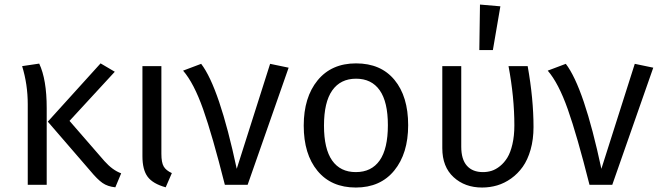

<svg xmlns="http://www.w3.org/2000/svg" viewBox="-20 -819 2926 851"><path d="M488.8 -501 288.1 -283.2 442.9 -105Q479 -64.5 517.1 -50.8L491.2 11.2Q457 7.8 434.3 -8.1Q411.6 -23.9 380.9 -61L191.9 -279.8L425.8 -538.1ZM153.8 -537.1Q187 -466.8 187 -339.8V0H103V-356.9Q103 -444.8 78.1 -525.9Z M695.3 -525.9V-137.2Q695.3 -98.6 705.6 -81.1Q715.8 -63.5 741.7 -51.8L714.4 11.2Q657.7 -4.4 634.5 -35.4Q611.3 -66.4 611.3 -127V-525.9Z M871.6 -536.1Q952.1 -431.2 1029.3 -70.8L1177.2 -536.1L1259.3 -519L1077.6 0H976.6Q921.4 -218.8 880.4 -334.7Q839.4 -450.7 791.5 -505.9Z M1558.1 -538.1Q1668 -538.1 1728.5 -464.8Q1789.1 -391.6 1789.1 -264.2Q1789.1 -138.7 1727.5 -63.2Q1666 12.2 1557.1 12.2Q1448.2 12.2 1387.2 -61.8Q1326.2 -135.7 1326.2 -262.2Q1326.2 -387.7 1387.7 -462.9Q1449.2 -538.1 1558.1 -538.1ZM1416 -262.2Q1416 -159.2 1452.1 -107.7Q1488.3 -56.2 1557.1 -56.2Q1626.5 -56.2 1662.8 -107.9Q1699.2 -159.7 1699.2 -264.2Q1699.2 -367.2 1663.1 -418.7Q1627 -470.2 1558.1 -470.2Q1489.3 -470.2 1452.6 -418.2Q1416 -366.2 1416 -262.2Z M2107.4 -798.8 2197.8 -791 2164.6 -597.2H2104.5ZM2318.8 -525.9Q2344.7 -380.9 2344.7 -255.9Q2344.7 -201.2 2331.8 -155.8Q2318.8 -110.4 2296.9 -79.6Q2274.9 -48.8 2245.4 -27.8Q2215.8 -6.8 2183.6 2.7Q2151.4 12.2 2116.7 12.2Q2040.5 12.2 1990.5 -33.7Q1940.4 -79.6 1940.4 -162.1V-525.9H2024.4V-168.9Q2024.4 -112.3 2049.6 -84.2Q2074.7 -56.2 2120.6 -56.2Q2140.6 -56.2 2159.2 -62Q2177.7 -67.9 2196.3 -82.8Q2214.8 -97.7 2228.8 -120.4Q2242.7 -143.1 2251.2 -179.9Q2259.8 -216.8 2259.8 -263.2Q2259.8 -388.2 2233.9 -525.9Z M2487.8 -536.1Q2568.4 -431.2 2645.5 -70.8L2793.5 -536.1L2875.5 -519L2693.8 0H2592.8Q2537.6 -218.8 2496.6 -334.7Q2455.6 -450.7 2407.7 -505.9Z"/></svg>

Font: Fira Sans Book
Style: Regular
Weight: 350
Designer: Carrois Corporate & Edenspiekermann AG
Foundry: Carrois Corporate GbR & Edenspiekermann AG
Version: Version 4.203;PS 004.203;hotconv 1.0.88;makeotf.lib2.5.64775